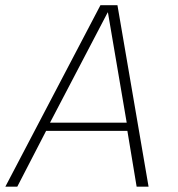

<svg xmlns="http://www.w3.org/2000/svg" viewBox="-40 -696 664 716"><path d="M-20 0H24.5L132 -208H435L469.5 0H514L398 -676.5H334.5ZM146.5 -238.5 361.5 -649.5H362.5L432.5 -238.5Z"/></svg>

Font: Anybody UltraCondensed Thin ExtraLight
Style: Italic
Weight: 250
Italic angle: -10°
Version: Version 1.111